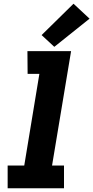

<svg xmlns="http://www.w3.org/2000/svg" viewBox="-20 -1009 500 1029"><path d="M21 0H323V-122H259L361 -735H127L128 -613H191L110 -122H21ZM271 -758 460 -909 374 -989 203 -821Z"/></svg>

Font: Iosevka Sparkle Heavy Oblique
Style: Regular
Weight: 900
Italic angle: -9°
Designer: Belleve Invis
Foundry: Belleve Invis
Version: Version 4.5.0; ttfautohint (v1.8.3)